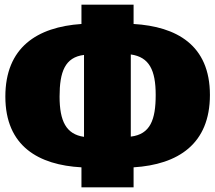

<svg xmlns="http://www.w3.org/2000/svg" viewBox="-20 -759 925 825"><path d="M882 -351C882 -566 738 -645 554 -656V-739H330V-656C139 -643 3 -555 3 -344C3 -130 147 -50 330 -40V46H554V-40C745 -52 882 -140 882 -351ZM542 -172V-525C621 -514 649 -458 649 -351C649 -245 626 -182 542 -172ZM236 -344C236 -450 259 -513 341 -523V-171C264 -182 236 -239 236 -344Z"/></svg>

Font: Fira Sans Ultra
Style: Regular
Weight: 950
Designer: Carrois Corporate & Edenspiekermann AG
Foundry: Carrois Corporate GbR & Edenspiekermann AG
Version: Version 4.203;PS 004.203;hotconv 1.0.88;makeotf.lib2.5.64775